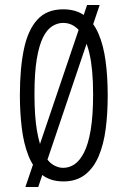

<svg xmlns="http://www.w3.org/2000/svg" viewBox="-20 -712 507 763"><path d="M81 31 326 -692H376L132 31ZM232 9Q179 9 145 -19Q111 -47 92.5 -94.5Q74 -142 66.5 -204Q59 -266 59 -333Q59 -440 75 -516.5Q91 -593 128.5 -634Q166 -675 231 -675Q282 -675 316.5 -650Q351 -625 371 -579Q391 -533 399.5 -470.5Q408 -408 408 -332Q408 -261 400 -199.5Q392 -138 372 -91Q352 -44 317.5 -17.5Q283 9 232 9ZM231 -45Q255 -45 276 -59Q297 -73 314 -106Q331 -139 340.5 -196Q350 -253 350 -338Q350 -437 335.5 -499Q321 -561 294.5 -591Q268 -621 231 -621Q208 -621 187 -607.5Q166 -594 150.5 -562.5Q135 -531 126 -476.5Q117 -422 117 -339Q117 -249 127 -192Q137 -135 153 -103Q169 -71 189.5 -58Q210 -45 231 -45Z"/></svg>

Font: Bricolage Grotesque Condensed ExtraLight
Style: Regular
Weight: 250
Width: 3
Designer: Mathieu Triay
Foundry: Atelier Triay
Version: Version 1.000;gftools[0.9.30]